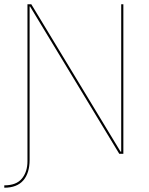

<svg xmlns="http://www.w3.org/2000/svg" viewBox="-29 -717 695 895"><path d="M99 -697H117L533 -10H536V-697H546V0H527L111 -687H109V28Q109 90 79.5 124Q50 158 -9 158V147Q47.5 147 73.2 115.2Q99 83.5 99 35V0Z"/></svg>

Font: HK Grotesk Thin
Style: Regular
Weight: 100
Designer: Alfredo Marco Pradil
Foundry: Hanken Design Co.
Version: Version 3.001